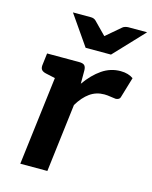

<svg xmlns="http://www.w3.org/2000/svg" viewBox="-110 -797 691 870"><g transform="rotate(15 235.5 -362.0)"><path d="M70 0 133 -514H208Q227 -514 234 -506.5Q241 -499 241 -482V-421Q275 -469 314.5 -496Q354 -523 401 -523Q420 -523 435 -518.5Q450 -514 461 -506L433 -412Q431 -403 424.5 -399.5Q418 -396 411 -396Q406 -396 388.5 -399Q371 -402 357 -402Q319 -402 289.5 -381Q260 -360 236 -320L197 0ZM158 -514 132 -413 77 -425Q63 -428 56.5 -435Q50 -442 51 -456L58 -514ZM471 -724 339 -584H220L123 -724H207Q222 -724 231 -715L288 -657L356 -715Q360 -719 368 -721.5Q376 -724 383 -724Z"/></g></svg>

Font: Aleo
Style: Bold Italic
Weight: 700
Italic angle: -7°
Version: Version 2.001;gftools[0.9.29]